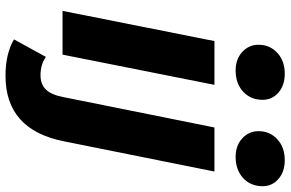

<svg xmlns="http://www.w3.org/2000/svg" viewBox="-194 -632 1029 680"><g transform="rotate(90 320.0 -292.5)"><path d="M126 -538H281L174 0H19ZM139 -694Q139 -734 167.5 -760.5Q196 -787 242 -787Q283 -787 308.5 -764.5Q334 -742 334 -709Q334 -666 305 -639.5Q276 -613 230 -613Q190 -613 164.5 -636.5Q139 -660 139 -694ZM120 172 182 59Q209 78 247 78Q279 78 297.5 59Q316 40 324 -1L432 -538H588L481 -5Q440 202 249 202Q171 202 120 172ZM445 -694Q445 -734 473.5 -760.5Q502 -787 548 -787Q589 -787 614.5 -764.5Q640 -742 640 -709Q640 -666 611 -639.5Q582 -613 536 -613Q496 -613 470.5 -636.5Q445 -660 445 -694Z"/></g></svg>

Font: Montserrat Alternates
Style: Bold Italic
Weight: 700
Italic angle: -11.3°
Designer: Julieta Ulanovsky
Foundry: Julieta Ulanovsky
Version: Version 7.200